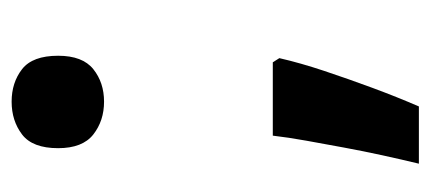

<svg xmlns="http://www.w3.org/2000/svg" viewBox="-220 -374 723 322"><g transform="rotate(-90 141.0 -212.5)"><path d="M205 -105Q197 -70 183.5 -29.5Q170 11 155 51.5Q140 92 124 129H28Q35 100 42 68Q49 36 55 3.5Q61 -29 66.5 -59.5Q72 -90 75 -116H198ZM54 -476Q54 -519 77 -536.5Q100 -554 132 -554Q164 -554 186.5 -536.5Q209 -519 209 -476Q209 -435 186.5 -417Q164 -399 132 -399Q100 -399 77 -417Q54 -435 54 -476Z"/></g></svg>

Font: Noto Sans Display SemiBold
Style: Regular
Weight: 600
Designer: Monotype Design Team
Foundry: Monotype Imaging Inc.
Version: Version 2.003